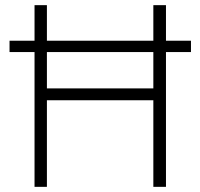

<svg xmlns="http://www.w3.org/2000/svg" viewBox="-20 -725 777 745"><path d="M114 0V-523H17V-567H114V-705H162V-567H575V-705H624V-567H721V-523H624V0H575V-336H162V0ZM162 -382H575V-523H162Z"/></svg>

Font: Nunito Sans 7pt SemiCondensed ExtraLight
Style: Regular
Weight: 250
Width: 4
Designer: Vernon Adams
Foundry: Vernon Adams
Version: Version 3.101;gftools[0.9.27]